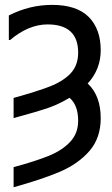

<svg xmlns="http://www.w3.org/2000/svg" viewBox="-20 -581 472 806"><path d="M402.8 -84.5C402.8 -147.5 384.8 -196.3 348.1 -230.5C384.8 -270 402.8 -316.9 402.8 -370.1C402.8 -429.2 386.2 -475.6 352.5 -509.8C318.8 -543.5 267.6 -560.5 199.2 -560.5C135.7 -560.5 75.2 -545.9 17.1 -516.1V-413.1H22.5C73.7 -456.5 126.5 -478.5 179.7 -478.5C265.1 -478.5 308.1 -439 308.1 -359.9C308.1 -324.2 297.4 -295.4 276.4 -272.9C254.9 -250.5 226.1 -232.4 189.9 -218.3C153.3 -204.1 102.5 -188 37.1 -169.9V-85.4L70.8 -94.7C111.8 -106 142.1 -114.7 161.1 -121.1C199.7 -132.8 229.5 -145.5 272 -170.4C295.9 -149.9 308.1 -117.7 308.1 -74.2C308.1 -38.6 296.9 -9.3 274.4 14.6C252 38.6 222.2 58.1 184.6 73.2C147 88.4 97.7 104.5 37.1 120.6V205.1C117.7 182.6 183.6 160.6 234.4 138.7C284.7 116.7 325.7 87.4 356.4 51.8C387.2 15.6 402.8 -29.8 402.8 -84.5Z"/></svg>

Font: SG Kara
Style: Regular
Weight: 400
Designer: Damoon Khanjanzadeh
Version: Version 1.000